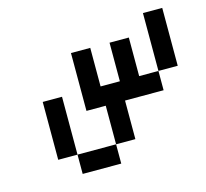

<svg xmlns="http://www.w3.org/2000/svg" viewBox="-73 -457 645 601"><g transform="rotate(-15 250.0 -156.0)"><path d="M125 0V62.5H250V0ZM125 0V-187.5H62.5V0ZM250 0H312.5Q312.5 0 312.5 -125H437.5V-187.5H375Q375 -187.5 375 -312.5H312.5Q312.5 -312.5 312.5 -187.5H250Q250 -187.5 250 -312.5H187.5V-125H250Q250 -125 250 0ZM437.5 -187.5H500V-375H437.5Z"/></g></svg>

Font: CalcUnifontExMono
Style: Regular
Weight: 500
Version: Version 15.0.06